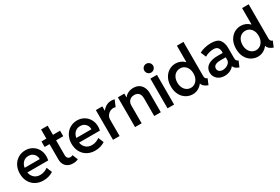

<svg xmlns="http://www.w3.org/2000/svg" viewBox="77 -1828 4245 2913"><g transform="rotate(-30 2200.0 -372.0)"><path d="M32.2 -260.7Q32.2 -340.3 65.2 -401.1Q98.1 -461.9 154.5 -495.1Q210.9 -528.3 279.3 -528.3Q344.7 -528.3 397.9 -498Q451.2 -467.8 482.4 -412.8Q513.7 -357.9 513.7 -287.1Q513.2 -255.9 505.9 -220.7H140.1Q150.9 -160.6 191.7 -125.2Q232.4 -89.8 293.9 -89.8Q333 -89.8 368.4 -103.3Q403.8 -116.7 427.7 -136.7L467.8 -42Q435.5 -19.5 390.6 -5.9Q345.7 7.8 295.9 7.8Q217.8 7.8 158 -25.9Q98.1 -59.6 65.2 -120.6Q32.2 -181.6 32.2 -260.7ZM405.3 -302.7Q405.3 -339.4 389.4 -368.4Q373.5 -397.5 345 -414.1Q316.4 -430.7 279.3 -430.7Q224.1 -431.2 187 -396.5Q149.9 -361.8 140.1 -302.7Z M647 -159.2V-424.8H561V-521.5H647V-681.6H762.2V-521.5H887.2V-424.8H762.2V-167Q762.2 -131.3 779.1 -113Q795.9 -94.7 823.7 -94.7Q843.3 -94.7 864.7 -105.5L903.8 -11.7Q864.7 7.8 814 7.8Q760.3 7.8 722.7 -13.2Q685.1 -34.2 666 -72Q647 -109.9 647 -159.2Z M938 -260.7Q938 -340.3 970.9 -401.1Q1003.9 -461.9 1060.3 -495.1Q1116.7 -528.3 1185.1 -528.3Q1250.5 -528.3 1303.7 -498Q1356.9 -467.8 1388.2 -412.8Q1419.4 -357.9 1419.4 -287.1Q1418.9 -255.9 1411.6 -220.7H1045.9Q1056.6 -160.6 1097.4 -125.2Q1138.2 -89.8 1199.7 -89.8Q1238.8 -89.8 1274.2 -103.3Q1309.6 -116.7 1333.5 -136.7L1373.5 -42Q1341.3 -19.5 1296.4 -5.9Q1251.5 7.8 1201.7 7.8Q1123.5 7.8 1063.7 -25.9Q1003.9 -59.6 970.9 -120.6Q938 -181.6 938 -260.7ZM1311 -302.7Q1311 -339.4 1295.2 -368.4Q1279.3 -397.5 1250.7 -414.1Q1222.2 -430.7 1185.1 -430.7Q1129.9 -431.2 1092.8 -396.5Q1055.7 -361.8 1045.9 -302.7Z M1513.7 -520.5H1627V-444.3H1628.9Q1654.8 -481.4 1694.8 -504.9Q1734.9 -528.3 1786.1 -528.3Q1803.7 -528.3 1819.8 -525.9Q1835.9 -523.4 1842.8 -520.5L1795.9 -409.2Q1792 -411.6 1780.5 -413.6Q1769 -415.5 1755.9 -416Q1727.1 -415.5 1697.3 -400.1Q1667.5 -384.8 1648.2 -354.7Q1628.9 -324.7 1628.9 -284.2V0H1513.7Z M1899.9 -521.5H2013.2V-455.1H2015.6Q2040 -490.7 2081.8 -509.8Q2123.5 -528.8 2173.3 -529.3Q2231 -529.3 2271 -502.9Q2311 -476.6 2331.1 -433.1Q2351.1 -389.6 2351.1 -337.9V0H2235.8V-312.5Q2235.8 -369.1 2208 -398.9Q2180.2 -428.7 2130.4 -428.7Q2097.7 -428.7 2071.5 -415Q2045.4 -401.4 2030.3 -375.2Q2015.1 -349.1 2015.1 -312.5V0H1899.9Z M2468.8 -520.5H2584V0H2468.8ZM2449.2 -670.9Q2449.2 -692.4 2459.5 -710Q2469.7 -727.5 2487.3 -737.8Q2504.9 -748 2526.4 -748Q2547.4 -748 2564.9 -737.8Q2582.5 -727.5 2593 -710Q2603.5 -692.4 2603.5 -670.9Q2603.5 -649.9 2593 -632.3Q2582.5 -614.7 2564.9 -604.2Q2547.4 -593.8 2526.4 -593.8Q2504.9 -593.8 2487.3 -604.2Q2469.7 -614.7 2459.5 -632.3Q2449.2 -649.9 2449.2 -670.9Z M3084 -79.1H3080.1Q3048.8 -38.1 3004.9 -15.1Q2960.9 7.8 2909.7 7.8Q2848.6 7.8 2795.2 -24.2Q2741.7 -56.2 2709.7 -117.2Q2677.7 -178.2 2678.2 -260.7Q2677.7 -343.3 2709.7 -404.1Q2741.7 -464.8 2795.2 -497.1Q2848.6 -529.3 2910.6 -529.3Q2955.1 -529.3 2993.9 -513.2Q3032.7 -497.1 3062 -466.8H3066.9V-752H3182.1V-160.2Q3182.1 -139.6 3185.8 -127.2Q3189.5 -114.7 3198.2 -106.7Q3207 -98.6 3224.1 -91.8L3182.1 7.8Q3137.2 -9.8 3113.8 -30.5Q3090.3 -51.3 3084 -79.1ZM3074.7 -261.7Q3074.7 -313 3056.2 -351.1Q3037.6 -389.2 3005.9 -409.7Q2974.1 -430.2 2935.1 -429.7Q2893.6 -429.7 2861.1 -408.9Q2828.6 -388.2 2810.5 -349.9Q2792.5 -311.5 2792.5 -261.7Q2792.5 -212.9 2810.5 -174.3Q2828.6 -135.7 2860.8 -113.8Q2893.1 -91.8 2934.1 -91.8Q2974.1 -91.8 3006.1 -113.8Q3038.1 -135.7 3056.4 -174.3Q3074.7 -212.9 3074.7 -261.7Z M3293.5 -150.4Q3293.5 -198.7 3320.1 -234.9Q3346.7 -271 3398.7 -290.3Q3450.7 -309.6 3523.9 -309.6H3613.8V-334Q3614.3 -373.5 3593 -401.6Q3571.8 -429.7 3515.1 -429.7Q3479 -429.7 3436.8 -417.5Q3394.5 -405.3 3366.7 -386.7L3327.6 -479.5Q3363.3 -500.5 3418.7 -514.4Q3474.1 -528.3 3530.8 -528.3Q3645 -528.3 3684.6 -472.9Q3724.1 -417.5 3724.1 -335.9V-166Q3724.1 -134.3 3731 -118.2Q3737.8 -102.1 3755.4 -95.7L3766.1 -91.8L3724.1 7.8L3709.5 2Q3678.2 -10.3 3659.2 -28.1Q3640.1 -45.9 3633.8 -66.4H3632.8Q3610.4 -34.2 3565.9 -13.2Q3521.5 7.8 3468.3 7.8Q3418 7.8 3378.2 -12.2Q3338.4 -32.2 3315.9 -68.4Q3293.5 -104.5 3293.5 -150.4ZM3489.7 -84Q3517.1 -84 3547.6 -95.7Q3578.1 -107.4 3599.4 -131.3Q3620.6 -155.3 3620.6 -189.5V-229.5H3526.9Q3468.3 -229.5 3436.5 -210.4Q3404.8 -191.4 3404.8 -154.3Q3404.8 -121.6 3428.5 -102.8Q3452.1 -84 3489.7 -84Z M4226.1 -79.1H4222.2Q4190.9 -38.1 4147 -15.1Q4103 7.8 4051.8 7.8Q3990.7 7.8 3937.3 -24.2Q3883.8 -56.2 3851.8 -117.2Q3819.8 -178.2 3820.3 -260.7Q3819.8 -343.3 3851.8 -404.1Q3883.8 -464.8 3937.3 -497.1Q3990.7 -529.3 4052.7 -529.3Q4097.2 -529.3 4136 -513.2Q4174.8 -497.1 4204.1 -466.8H4209V-752H4324.2V-160.2Q4324.2 -139.6 4327.9 -127.2Q4331.5 -114.7 4340.3 -106.7Q4349.1 -98.6 4366.2 -91.8L4324.2 7.8Q4279.3 -9.8 4255.9 -30.5Q4232.4 -51.3 4226.1 -79.1ZM4216.8 -261.7Q4216.8 -313 4198.2 -351.1Q4179.7 -389.2 4147.9 -409.7Q4116.2 -430.2 4077.1 -429.7Q4035.6 -429.7 4003.2 -408.9Q3970.7 -388.2 3952.6 -349.9Q3934.6 -311.5 3934.6 -261.7Q3934.6 -212.9 3952.6 -174.3Q3970.7 -135.7 4002.9 -113.8Q4035.2 -91.8 4076.2 -91.8Q4116.2 -91.8 4148.2 -113.8Q4180.2 -135.7 4198.5 -174.3Q4216.8 -212.9 4216.8 -261.7Z"/></g></svg>

Font: Reddit Sans Fudge SemiBold
Style: Regular
Weight: 600
Designer: Stephen Hutchings
Foundry: Reddit
Version: Version 1.011